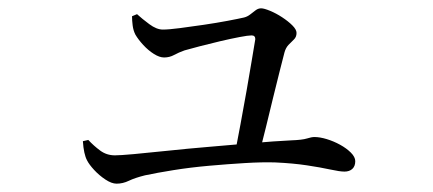

<svg xmlns="http://www.w3.org/2000/svg" viewBox="-20 -482 1040 461"><path d="M544 -113Q550 -144 557.5 -184Q565 -224 572 -264Q579 -304 584.5 -337Q590 -370 593 -388Q593 -397 584 -397Q576 -397 555 -393Q534 -389 508.5 -383Q483 -377 460 -371Q437 -365 423 -361Q409 -356 398 -350Q387 -344 374 -344Q363 -344 349.5 -352.5Q336 -361 324 -374Q312 -387 305 -399Q300 -409 298.5 -421Q297 -433 297 -443L309 -448Q321 -437 338.5 -424Q356 -411 371 -411Q385 -411 412 -414.5Q439 -418 469.5 -422.5Q500 -427 526.5 -432Q553 -437 566 -440Q574 -442 581 -447.5Q588 -453 594 -457.5Q600 -462 607 -462Q614 -462 628.5 -456Q643 -450 657.5 -440.5Q672 -431 682 -421Q692 -411 692 -403Q692 -393 685.5 -387Q679 -381 672.5 -374Q666 -367 663 -356Q659 -340 651.5 -311Q644 -282 635.5 -246.5Q627 -211 618.5 -176.5Q610 -142 603 -115ZM260 -41Q248 -41 233 -51Q218 -61 206 -74Q194 -87 189 -97Q181 -112 179 -143L192 -146Q205 -132 220.5 -120.5Q236 -109 256 -109Q268 -109 301.5 -112Q335 -115 382 -120Q429 -125 482.5 -129.5Q536 -134 587 -138.5Q638 -143 679 -145Q706 -146 717 -149.5Q728 -153 735 -153Q748 -153 764.5 -148Q781 -143 796.5 -134.5Q812 -126 822.5 -115.5Q833 -105 833 -95Q833 -83 826 -76.5Q819 -70 807 -70Q796 -70 773 -75Q750 -80 717 -85Q684 -90 641 -92Q610 -93 568.5 -90.5Q527 -88 482 -84Q437 -80 396.5 -73.5Q356 -67 328 -61Q304 -55 289.5 -48Q275 -41 260 -41Z"/></svg>

Font: Noto Serif SC
Style: Regular
Weight: 400
Designer: Ryoko NISHIZUKA 西塚涼子 (kana & ideographs); Frank Grießhammer (Latin, Greek & Cyrillic); Wenlong ZHANG 张文龙 (bopomofo); San
Foundry: Adobe
Version: Version 2.002-H1;hotconv 1.1.0;makeotfexe 2.6.0